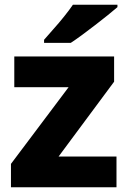

<svg xmlns="http://www.w3.org/2000/svg" viewBox="-20 -879 537 806"><path d="M469 -93H26V-191L268 -513H40V-642H459V-536L226 -222H469ZM473 -849Q457 -835 432 -815Q407 -795 378.5 -773Q350 -751 323.5 -731.5Q297 -712 277 -699H165V-712Q181 -731 204 -756.5Q227 -782 249 -809.5Q271 -837 286 -859H473Z"/></svg>

Font: Noto Sans Kannada UI ExtraBold
Style: Regular
Weight: 800
Designer: Jelle Bosma - Monotype Design Team
Foundry: Monotype Imaging Inc.
Version: Version 2.005; ttfautohint (v1.8.4.7-5d5b)